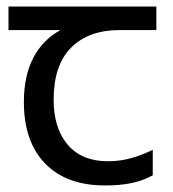

<svg xmlns="http://www.w3.org/2000/svg" viewBox="-20 -557 530 587"><path d="M301 10Q183 10 118 -57Q53 -124 53 -245Q53 -325 82 -380.5Q111 -436 165 -465H6V-537H458V-465H345Q251 -465 197.5 -411.5Q144 -358 144 -252Q144 -165 187 -114.5Q230 -64 310 -64Q347 -64 381 -73.5Q415 -83 447 -99V-21Q418 -5 383 2.5Q348 10 301 10Z"/></svg>

Font: hexkannada15
Style: Book
Weight: 400
Designer: Jelle Bosma - Monotype Design Team
Foundry: Monotype Imaging Inc.
Version: Version 2.003